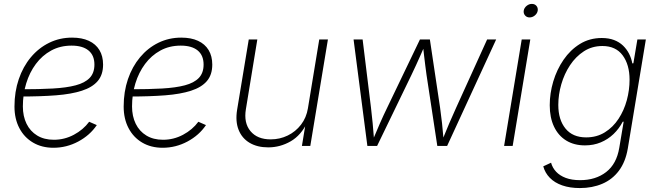

<svg xmlns="http://www.w3.org/2000/svg" viewBox="-20 -748 3375 984"><path d="M253.9 9.3Q194.3 9.3 149.2 -17.3Q104 -43.9 79.1 -91.6Q54.2 -139.2 54.2 -202.1Q54.2 -277.8 76.2 -342.3Q98.1 -406.7 138.2 -454.6Q178.2 -502.4 232.2 -528.8Q286.1 -555.2 349.6 -555.2Q399.9 -555.2 435.3 -538.8Q470.7 -522.5 489.5 -491.5Q508.3 -460.4 508.3 -417Q508.3 -364.7 480.7 -332.5Q453.1 -300.3 399.4 -283Q345.7 -265.6 267.3 -259.5Q189 -253.4 87.4 -253.4L91.3 -290.5Q181.6 -290.5 251.2 -294.4Q320.8 -298.3 367.9 -310.8Q415 -323.2 439.5 -348.6Q463.9 -374 463.9 -417Q463.9 -464.4 433.6 -489.3Q403.3 -514.2 346.7 -514.2Q288.6 -514.2 242.4 -489Q196.3 -463.9 163.8 -420.2Q131.3 -376.5 114.3 -320.6Q97.2 -264.6 97.2 -202.6Q97.2 -152.3 116 -113.8Q134.8 -75.2 170.4 -53.5Q206.1 -31.7 255.9 -31.7Q310.5 -31.7 358.6 -57.4Q406.7 -83 437 -124L476.1 -106.9Q440.9 -54.7 381.1 -22.7Q321.3 9.3 253.9 9.3Z M813.5 9.3Q753.9 9.3 708.7 -17.3Q663.6 -43.9 638.7 -91.6Q613.8 -139.2 613.8 -202.1Q613.8 -277.8 635.7 -342.3Q657.7 -406.7 697.8 -454.6Q737.8 -502.4 791.7 -528.8Q845.7 -555.2 909.2 -555.2Q959.5 -555.2 994.9 -538.8Q1030.3 -522.5 1049.1 -491.5Q1067.9 -460.4 1067.9 -417Q1067.9 -364.7 1040.3 -332.5Q1012.7 -300.3 959 -283Q905.3 -265.6 826.9 -259.5Q748.5 -253.4 647 -253.4L650.9 -290.5Q741.2 -290.5 810.8 -294.4Q880.4 -298.3 927.5 -310.8Q974.6 -323.2 999 -348.6Q1023.4 -374 1023.4 -417Q1023.4 -464.4 993.2 -489.3Q962.9 -514.2 906.2 -514.2Q848.1 -514.2 802 -489Q755.9 -463.9 723.4 -420.2Q690.9 -376.5 673.8 -320.6Q656.7 -264.6 656.7 -202.6Q656.7 -152.3 675.5 -113.8Q694.3 -75.2 730 -53.5Q765.6 -31.7 815.4 -31.7Q870.1 -31.7 918.2 -57.4Q966.3 -83 996.6 -124L1035.6 -106.9Q1000.5 -54.7 940.7 -22.7Q880.9 9.3 813.5 9.3Z M1354.5 7.3Q1298.8 7.3 1259.5 -15.9Q1220.2 -39.1 1202.9 -82.5Q1185.5 -126 1195.3 -186L1254.9 -545.9H1298.8L1240.2 -188.5Q1228.5 -118.2 1263.7 -75.9Q1298.8 -33.7 1367.2 -33.7Q1414.1 -33.7 1454.6 -53.5Q1495.1 -73.2 1522.7 -109.1Q1550.3 -145 1558.1 -192.9L1616.2 -545.9H1660.6L1570.3 0H1527.3L1547.4 -122.1H1555.2Q1523.9 -55.2 1470 -23.9Q1416 7.3 1354.5 7.3Z M1862.8 0 1792 -545.9H1838.4L1881.3 -196.3Q1885.7 -157.7 1889.9 -116.5Q1894 -75.2 1897.5 -26.9H1889.2Q1908.7 -73.7 1927 -115.5Q1945.3 -157.2 1964.4 -196.3L2132.3 -545.9H2183.1L2235.4 -196.3Q2240.7 -158.2 2245.4 -116.7Q2250 -75.2 2253.9 -26.9H2245.6Q2264.6 -74.2 2282.2 -115.5Q2299.8 -156.7 2317.9 -196.3L2476.6 -545.9H2522.9L2271.5 0H2221.2L2166 -363.8Q2162.6 -388.2 2159.4 -413.6Q2156.2 -439 2153.1 -465.6Q2149.9 -492.2 2147 -520H2159.2Q2147.5 -492.2 2135.5 -465.8Q2123.5 -439.5 2112.1 -413.8Q2100.6 -388.2 2088.4 -363.3L1912.6 0Z M2563.5 0 2653.8 -545.9H2697.8L2607.4 0ZM2693.8 -658.7Q2679.7 -658.7 2670.9 -668.9Q2662.1 -679.2 2664.1 -693.4Q2666.5 -708 2679 -718Q2691.4 -728 2705.6 -728Q2720.7 -728 2729.2 -718Q2737.8 -708 2735.8 -693.4Q2733.4 -679.2 2721.2 -668.9Q2709 -658.7 2693.8 -658.7Z M2951.7 215.8Q2900.4 215.8 2861.3 202.1Q2822.3 188.5 2797.9 163.3Q2773.4 138.2 2764.2 104.5L2804.2 85.9Q2811.5 112.3 2830.3 132.3Q2849.1 152.3 2879.6 163.8Q2910.2 175.3 2953.1 175.3Q3032.7 175.3 3086.4 133.8Q3140.1 92.3 3153.8 9.3L3176.3 -124.5L3171.4 -124Q3152.8 -88.4 3124.3 -61Q3095.7 -33.7 3058.8 -18.3Q3022 -2.9 2978 -2.9Q2922.4 -2.9 2881.8 -27.8Q2841.3 -52.7 2819.3 -99.1Q2797.4 -145.5 2797.4 -208.5Q2797.4 -269.5 2815.4 -330.3Q2833.5 -391.1 2868.2 -441.7Q2902.8 -492.2 2952.1 -522.7Q3001.5 -553.2 3064 -553.2Q3099.6 -553.2 3126.7 -543Q3153.8 -532.7 3172.9 -514.4Q3191.9 -496.1 3203.9 -472.7Q3215.8 -449.2 3220.7 -422.9L3226.1 -423.8L3246.6 -545.9H3290L3197.3 14.2Q3185.5 82 3151.9 127Q3118.2 171.9 3066.9 193.8Q3015.6 215.8 2951.7 215.8ZM2983.9 -43.9Q3038.6 -43.9 3080.3 -70.1Q3122.1 -96.2 3150.1 -139.2Q3178.2 -182.1 3192.4 -234.4Q3206.5 -286.6 3206.5 -339.4Q3206.5 -416.5 3171.1 -464.4Q3135.7 -512.2 3067.4 -512.2Q3014.2 -512.2 2972.4 -485.1Q2930.7 -458 2901.4 -413.8Q2872.1 -369.6 2856.7 -316.2Q2841.3 -262.7 2841.3 -210.4Q2841.3 -134.3 2878.2 -89.1Q2915 -43.9 2983.9 -43.9Z"/></svg>

Font: Inter ExtraLight
Style: Italic
Weight: 250
Italic angle: -9.3988°
Designer: Rasmus Andersson
Foundry: rsms
Version: Version 4.001;git-66647c0bb